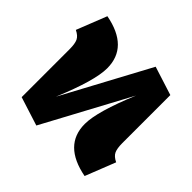

<svg xmlns="http://www.w3.org/2000/svg" viewBox="-150 -693 852 852"><g transform="rotate(45 276.0 -266.5)"><path d="M547 -122 491 20Q328 -11 328 -144Q328 -222 400 -394L181 13L46 -30V-331Q46 -365 38 -382Q30 -399 5 -411L61 -553Q224 -522 224 -389Q224 -311 152 -139L371 -546L506 -503V-202Q506 -168 514 -151Q522 -134 547 -122Z"/></g></svg>

Font: FiraGO Heavy
Style: Regular
Weight: 900
Designer: bBox Type
Foundry: bBox Type GmbH
Version: Version 1.001